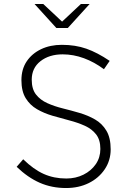

<svg xmlns="http://www.w3.org/2000/svg" viewBox="-20 -937 640 968"><path d="M313 11Q241 11 180.5 -15.5Q120 -42 64 -96L97 -134Q149 -83 200.5 -60Q252 -37 314 -37Q362 -37 401 -56.5Q440 -76 463 -109.5Q486 -143 486 -186Q486 -232 464.5 -259.5Q443 -287 407.5 -303Q372 -319 329.5 -330Q287 -341 244.5 -353.5Q202 -366 166.5 -386.5Q131 -407 109.5 -442Q88 -477 88 -533Q88 -588 114.5 -627.5Q141 -667 187 -689Q233 -711 292 -711Q360 -711 415.5 -691.5Q471 -672 533 -630L504 -588Q456 -624 403 -643.5Q350 -663 296 -663Q228 -663 184 -628.5Q140 -594 140 -535Q140 -488 161.5 -460.5Q183 -433 218.5 -417Q254 -401 296.5 -390.5Q339 -380 381.5 -367.5Q424 -355 459.5 -334.5Q495 -314 516.5 -278Q538 -242 538 -184Q538 -128 508 -83.5Q478 -39 427.5 -14Q377 11 313 11ZM264 -796 154 -917H198L293 -828L388 -917H432L322 -796Z"/></svg>

Font: Red Hat Mono VF Light
Style: Regular
Weight: 300
Monospace: yes
Designer: Pentagram, MCKL
Foundry: Pentagram, MCKL
Version: Version 1.023